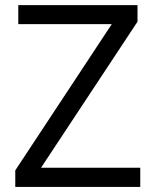

<svg xmlns="http://www.w3.org/2000/svg" viewBox="-20 -734 611 754"><path d="M530.8 0H40V-64.9L418.9 -639.2H51.8V-713.9H520V-648.9L141.1 -75.2H530.8Z"/></svg>

Font: OpenSans-Regular
Style: Regular
Weight: 400
Foundry: Ascender Corporation
Version: Version 1.10